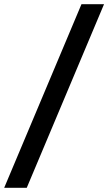

<svg xmlns="http://www.w3.org/2000/svg" viewBox="-36 -762 518 919"><path d="M462 -742H354L-16 137H92Z"/></svg>

Font: Roboto Serif 28pt SemiBold
Style: Regular
Weight: 600
Designer: Greg Gazdowicz
Foundry: Commercial Type
Version: Version 1.008